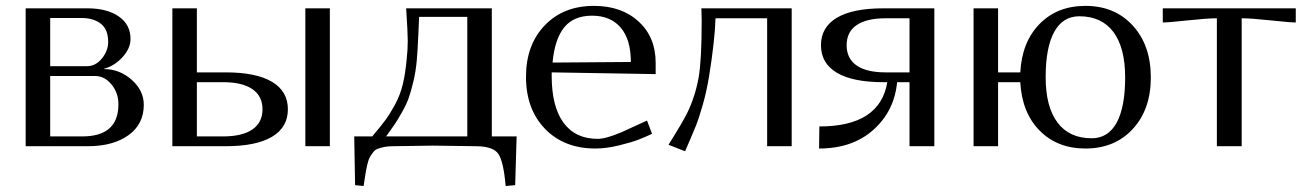

<svg xmlns="http://www.w3.org/2000/svg" viewBox="-20 -495 4432 650"><path d="M275.9 -466.8Q342.8 -466.8 382.3 -439.2Q421.9 -411.6 421.9 -362.8Q421.9 -331.5 395 -301.8Q368.2 -272 332 -262.2V-261.2Q384.8 -261.2 425.8 -224.9Q466.8 -188.5 466.8 -140.1Q466.8 -74.7 415 -37.4Q363.3 0 276.9 0H66.9V-466.8ZM149.9 -434.1V-271H274.9Q303.7 -271 325 -297.1Q346.2 -323.2 346.2 -353Q346.2 -395.5 321.3 -414.8Q296.4 -434.1 255.9 -434.1ZM149.9 -237.8V-33.2H258.8Q380.9 -33.2 380.9 -142.1Q380.9 -180.7 357.4 -209.2Q334 -237.8 300.8 -237.8Z M646.5 -33.2H735.4Q799.8 -33.2 834.2 -56.6Q868.7 -80.1 868.7 -125Q868.7 -169.9 834.2 -193.4Q799.8 -216.8 735.4 -216.8H646.5ZM563.5 -466.8H646.5V-250H743.7Q847.2 -250 900.9 -218Q954.6 -186 954.6 -125Q954.6 -64 900.9 -32Q847.2 0 743.7 0H563.5ZM1013.7 -466.8H1096.7V0H1013.7Z M1355 -466.8H1645V-33.2H1729L1724.1 131.8L1691.9 134.8Q1684.6 51.3 1667 25.9Q1649.4 0.5 1592.3 0L1446.3 -2L1311 0Q1293.9 0 1281.7 2.4Q1269.5 4.9 1259.8 8.3Q1250 11.7 1243.4 20.3Q1236.8 28.8 1232.2 36.9Q1227.5 44.9 1223.6 61.8Q1219.7 78.6 1217.3 93.3Q1214.8 107.9 1210.9 134.8L1182.1 131.8L1179.2 -33.2H1240.2Q1270 -68.4 1285.4 -89.4Q1300.8 -110.4 1317.9 -142.1Q1335 -173.8 1343.8 -210.2Q1352.5 -246.6 1356.9 -295.9Q1360.4 -327.6 1360.4 -356.9Q1360.4 -384.8 1355 -466.8ZM1398.9 -438Q1398.4 -425.8 1396 -372.6Q1393.6 -319.3 1391.1 -292Q1387.7 -253.4 1379.6 -219.7Q1371.6 -186 1363.8 -163.8Q1356 -141.6 1340.6 -114.5Q1325.2 -87.4 1316.2 -74.2Q1307.1 -61 1287.1 -33.2H1562V-438Z M1850.6 -283.2 2115.7 -285.2Q2115.7 -361.3 2081.3 -401.6Q2046.9 -441.9 1984.4 -441.9Q1921.9 -441.9 1889.9 -402.1Q1857.9 -362.3 1850.6 -283.2ZM1847.7 -250V-237.8Q1847.7 -134.3 1887.7 -79.6Q1927.7 -24.9 2003.4 -24.9Q2031.2 -24.9 2085.4 -47.9L2170.4 -86.9L2187.5 -42Q2168 -32.7 2143.3 -22.9Q2118.7 -13.2 2075.4 -2.7Q2032.2 7.8 1995.6 7.8Q1889.6 7.8 1825.2 -58.8Q1760.7 -125.5 1760.7 -234.9Q1760.7 -342.8 1824 -408.9Q1887.2 -475.1 1990.7 -475.1Q2084.5 -475.1 2142.1 -422.1Q2199.7 -369.1 2199.7 -282.2V-244.1Z M2345.2 -232.9Q2355.5 -292 2355.5 -424.8Q2355.5 -433.6 2355 -447.3Q2354.5 -460.9 2354.5 -466.8H2660.2V0H2577.1V-433.1H2402.3Q2399.9 -356.9 2380.4 -235.8Q2371.6 -183.1 2358.6 -138.2Q2345.7 -93.3 2335.4 -67.9Q2325.2 -42.5 2299.3 17.1L2243.2 -4.9Q2291.5 -82 2306.6 -112.8Q2333.5 -168 2345.2 -232.9Z M3143.1 -466.8V0H3059.1V-216.8H3017.1Q3007.8 -119.1 2937 -55.7Q2866.2 7.8 2752.9 7.8L2753.9 -66.9Q2959 -66.9 2983.9 -216.8H2970.2Q2866.7 -216.8 2813 -248.8Q2759.3 -280.8 2759.3 -341.8Q2759.3 -402.8 2813 -434.8Q2866.7 -466.8 2970.2 -466.8ZM3059.1 -433.1H2978Q2913.6 -433.1 2879.9 -409.9Q2846.2 -386.7 2846.2 -341.8Q2846.2 -296.9 2879.9 -273.4Q2913.6 -250 2978 -250H3059.1Z M3275.9 -466.8H3358.9V-250H3434.1Q3439.5 -352.5 3499.3 -413.8Q3559.1 -475.1 3654.8 -475.1Q3753.9 -475.1 3814.9 -408.4Q3876 -341.8 3876 -232.9Q3876 -124.5 3814.9 -58.3Q3753.9 7.8 3654.8 7.8Q3559.1 7.8 3499.3 -53.2Q3439.5 -114.3 3434.1 -216.8H3358.9V0H3275.9ZM3675.8 -26.9Q3731.4 -26.9 3760.3 -79.6Q3789.1 -132.3 3789.1 -232.9Q3789.1 -333.5 3749.3 -386.7Q3709.5 -439.9 3633.8 -439.9Q3578.1 -439.9 3549.1 -387.2Q3520 -334.5 3520 -233.9Q3520 -133.3 3560.1 -80.1Q3600.1 -26.9 3675.8 -26.9Z M3916.5 -466.8H4366.7V-418.9Q4348.1 -418.9 4282 -426Q4215.8 -433.1 4183.6 -433.1V0H4099.6V-433.1Q4067.4 -433.1 4001.2 -426Q3935.1 -418.9 3916.5 -418.9Z"/></svg>

Font: Resagokr
Style: Regular
Weight: 500
Designer: gluk
Foundry: gluk
Version: Version 0.95